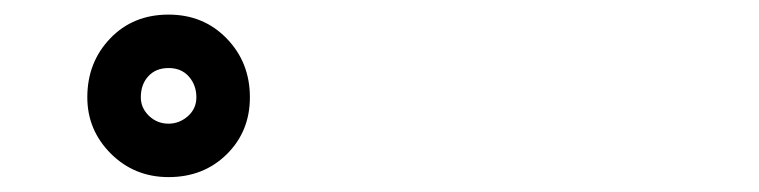

<svg xmlns="http://www.w3.org/2000/svg" viewBox="-20 -853 1040 263"><path d="M172.9 -719.7Q172.9 -705.1 184.1 -694.3Q195.3 -683.6 210.9 -683.6Q225.6 -683.6 237.3 -693.8Q249 -704.1 249 -719.7Q249 -736.3 238.8 -748Q228.5 -759.8 210.9 -759.8Q193.4 -759.8 183.1 -748.5Q172.9 -737.3 172.9 -719.7ZM99.6 -719.7Q99.6 -767.6 130.9 -800.3Q162.1 -833 210.9 -833Q258.8 -833 290.5 -800.3Q322.3 -767.6 322.3 -719.7Q322.3 -672.9 290.5 -641.6Q258.8 -610.4 210.9 -610.4Q164.1 -610.4 131.8 -642.6Q99.6 -674.8 99.6 -719.7Z"/></svg>

Font: Gothic A1 Black
Style: Regular
Weight: 900
Version: Version 2.50